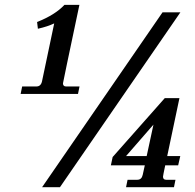

<svg xmlns="http://www.w3.org/2000/svg" viewBox="-20 -784 816 804"><path d="M306.6 -390.6H66.4L72.8 -421.9H132.3Q150.9 -421.9 155.8 -442.9L207 -686Q179.7 -672.9 138.7 -663.6L135.3 -691.9Q210 -721.2 250 -763.7H312.5Q243.7 -438.5 243.7 -435.1Q243.7 -421.9 256.8 -421.9H313ZM708.5 0H507.8L514.2 -31.2H554.7Q573.2 -31.2 577.6 -51.8Q582 -72.3 586.4 -91.8H444.3L451.7 -126.5L669.9 -373H731.4L680.2 -130.4H734.9L726.1 -91.8H671.9Q662.6 -47.9 662.6 -44.4Q662.6 -31.2 675.8 -31.2H714.8ZM594.2 -130.4 622.6 -262.2 507.8 -130.4ZM231 0H156.2L660.6 -732.4H735.4Z"/></svg>

Font: Munson
Style: Bold Italic
Weight: 700
Italic angle: -12°
Designer: Paul James MIller
Foundry: High-Logic / Made with FontCreator
Version: Version 2.10;May 5, 2019;FontCreator 11.5.0.2430 64-bit